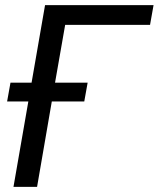

<svg xmlns="http://www.w3.org/2000/svg" viewBox="-20 -731 621 751"><path d="M309.6 -334H182.6L125 0H32.7L90.8 -334H7.8L21 -407.7H103.5L156.2 -710.9H580.6L566.9 -633.8H234.9L195.3 -407.7H322.8Z"/></svg>

Font: Roboto
Style: Italic
Weight: 400
Italic angle: -12°
Designer: Google
Version: Version 2.134; 2016; ttfautohint (v1.6)